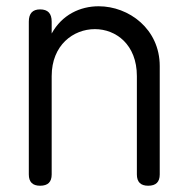

<svg xmlns="http://www.w3.org/2000/svg" viewBox="-20 -593 597 613"><path d="M72 -36C72 -12 84 0 108 0C133 0 145 -12 145 -36V-350C145 -449 214 -500 283 -500C350 -500 417 -451 417 -350V-36C417 -12 429 0 453 0C478 0 490 -12 490 -36V-382C490 -501 391 -573 295 -573C236 -573 178 -546 145 -486V-524C145 -550 133 -563 108 -563C84 -563 72 -550 72 -524Z"/></svg>

Font: Numismatica Pro
Style: Regular
Weight: 400
Designer: Chris Hopkins
Foundry: Edward C. D. Hopkins
Version: Version 2.19D